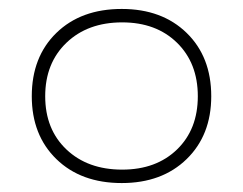

<svg xmlns="http://www.w3.org/2000/svg" viewBox="-20 -756 543 429"><path d="M252 -347Q161 -347 106 -400.5Q51 -454 51 -541Q51 -629 106 -682.5Q161 -736 252 -736Q342 -736 397 -682.5Q452 -629 452 -541Q452 -454 397 -400.5Q342 -347 252 -347ZM253 -706Q176 -706 128.5 -660.5Q81 -615 81 -541Q81 -467 128.5 -422Q176 -377 253 -377Q329 -377 375.5 -422Q422 -467 422 -541Q422 -615 375.5 -660.5Q329 -706 253 -706Z"/></svg>

Font: Metropolitano Thin
Style: Regular
Weight: 250
Designer: Fonts by Alex Slobzheninov & Chris M. Simpson / Changes by Cristiano Sobral
Foundry: Fonts by Alex Slobzheninov & Chris M. Simpson / Changes by Cristiano Sobral
Version: Version 1.00;August 30, 2020;FontCreator 13.0.0.2681 64-bit